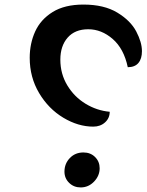

<svg xmlns="http://www.w3.org/2000/svg" viewBox="-20 -795 641 840"><path d="M388 -241Q322 -241 257 -280Q192 -319 151 -388Q110 -457 110 -542Q110 -605 134 -657.5Q158 -710 210.5 -742.5Q263 -775 345 -775Q435 -775 493 -740Q551 -705 576 -657.5Q601 -610 601 -571Q601 -538 585.5 -519.5Q570 -501 539 -501Q522 -582 473 -624.5Q424 -667 366 -667Q308 -667 276 -630.5Q244 -594 244 -534Q244 -472 274.5 -421.5Q305 -371 354.5 -341Q404 -311 460 -306Q460 -278 439.5 -259.5Q419 -241 388 -241ZM262 -44Q262 -79 285.5 -103.5Q309 -128 345 -128Q376 -128 396 -108Q416 -88 416 -59Q416 -26 391.5 -0.5Q367 25 333 25Q303 25 282.5 5Q262 -15 262 -44Z"/></svg>

Font: Lemonada
Style: Regular
Weight: 400
Designer: Mohamed Gaber (Arabic) Eduardo Tunni (Latin)
Foundry: Kief Type Foundry
Version: Version 3.006